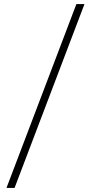

<svg xmlns="http://www.w3.org/2000/svg" viewBox="-20 -770 462 950"><path d="M358 -750H398L52 160H12Z"/></svg>

Font: Thasadith
Style: Regular
Weight: 400
Designer: Cadson Demak Co.,Ltd.
Foundry: Cadson Demak Co.,Ltd.
Version: Version 1.000; ttfautohint (v1.6)